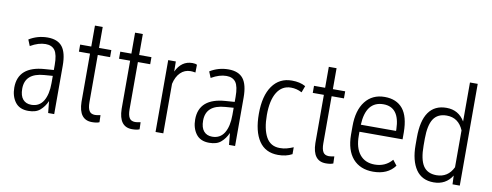

<svg xmlns="http://www.w3.org/2000/svg" viewBox="-61 -1012 3382 1321"><g transform="rotate(10 1630.0 -351.0)"><path d="M298.3 -206.1V-257.3L240.2 -252.9Q173.3 -248 139.9 -218.5Q106.4 -189 106.4 -133.8Q106.4 -85 127.7 -60.3Q148.9 -35.6 186.5 -35.6Q242.2 -35.6 270.5 -81.5Q298.3 -127.9 298.3 -206.1ZM150.4 -502Q183.6 -511.2 218.3 -511.2Q288.6 -511.2 321.3 -469.7Q353.5 -428.2 353.5 -337.9V-1V0H352.1H312H311V-1L303.2 -80.6H302.2Q285.2 -42 255.9 -16.6Q241.2 -3.4 220.7 2.9Q199.7 9.3 173.3 9.3Q111.3 9.3 81.1 -31.7Q51.3 -72.3 51.3 -132.3Q51.3 -207 98.1 -247.6Q144.5 -287.1 233.4 -293.5L298.3 -298.3V-334Q298.3 -405.8 277.3 -435.5Q255.9 -464.4 212.4 -464.4Q163.1 -464.4 107.9 -432.6L106.9 -431.6L106 -433.1L89.4 -473.6L88.9 -474.6L89.8 -475.1Q116.7 -492.2 150.4 -502Z M578.1 -648.4V-647V-502H662.6H664.1V-500.5V-454.1V-452.6H662.6H578.1V-123Q578.1 -82 590.3 -62.5Q601.6 -43.5 629.9 -43Q630.4 -43 630.9 -43Q642.6 -43 667 -47.9H668.5V-46.4L669.9 0V1L668.9 1.5Q651.4 9.3 618.2 9.3Q526.4 9.3 523.9 -115.7V-452.6H447.8H446.3V-454.1V-500.5V-502H447.8H523.9V-647V-648.4H525.4H576.7Z M858.4 -648.4V-647V-502H942.9H944.3V-500.5V-454.1V-452.6H942.9H858.4V-123Q858.4 -82 870.6 -62.5Q881.8 -43.5 910.2 -43Q910.6 -43 911.1 -43Q922.9 -43 947.3 -47.9H948.7V-46.4L950.2 0V1L949.2 1.5Q931.6 9.3 898.4 9.3Q806.6 9.3 804.2 -115.7V-452.6H728H726.6V-454.1V-500.5V-502H728H804.2V-647V-648.4H805.7H856.9Z M1260.7 -450.7H1259.3Q1240.7 -454.1 1227.1 -454.1Q1185.1 -454.1 1156.2 -425.5Q1127.4 -397 1115.7 -345.7V-1.5V0H1114.3H1062.5H1061.5V-1.5V-500.5V-502H1062.5H1113.3H1114.7V-500.5L1115.7 -431.6Q1153.3 -511.2 1229.5 -511.2Q1250.5 -511.2 1261.2 -504.9L1261.7 -504.4V-503.9L1260.7 -452.1Z M1562 -206.1V-257.3L1503.9 -252.9Q1437 -248 1403.6 -218.5Q1370.1 -189 1370.1 -133.8Q1370.1 -85 1391.4 -60.3Q1412.6 -35.6 1450.2 -35.6Q1505.9 -35.6 1534.2 -81.5Q1562 -127.9 1562 -206.1ZM1414.1 -502Q1447.3 -511.2 1481.9 -511.2Q1552.2 -511.2 1585 -469.7Q1617.2 -428.2 1617.2 -337.9V-1V0H1615.7H1575.7H1574.7V-1L1566.9 -80.6H1565.9Q1548.8 -42 1519.5 -16.6Q1504.9 -3.4 1484.4 2.9Q1463.4 9.3 1437 9.3Q1375 9.3 1344.7 -31.7Q1314.9 -72.3 1314.9 -132.3Q1314.9 -207 1361.8 -247.6Q1408.2 -287.1 1497.1 -293.5L1562 -298.3V-334Q1562 -405.8 1541 -435.5Q1519.5 -464.4 1476.1 -464.4Q1426.8 -464.4 1371.6 -432.6L1370.6 -431.6L1369.6 -433.1L1353 -473.6L1352.5 -474.6L1353.5 -475.1Q1380.4 -492.2 1414.1 -502Z M2015.6 -13.2Q1974.6 9.3 1918.5 9.3Q1829.6 9.3 1784.7 -57.6Q1739.7 -124.5 1739.7 -247.1Q1739.7 -373 1788.6 -441.9Q1837.9 -511.2 1924.3 -511.2Q1924.8 -511.2 1925.3 -511.2Q1981.4 -511.2 2019.5 -489.7L2020.5 -488.8L2020 -487.8L2003.9 -444.3L2003.4 -443.4L2002 -443.8Q1966.3 -462.4 1927.2 -462.4Q1864.7 -462.4 1830.1 -407.2Q1795.4 -351.6 1795.4 -248Q1795.4 -150.4 1826.2 -94.7Q1856.9 -39.6 1921.4 -39.6Q1921.9 -39.6 1922.4 -39.6Q1949.2 -39.6 1969.7 -45.4Q1995.6 -52.7 2014.6 -61L2016.1 -62V-60.1V-14.6V-13.7Z M2211.9 -648.4V-647V-502H2296.4H2297.9V-500.5V-454.1V-452.6H2296.4H2211.9V-123Q2211.9 -82 2224.1 -62.5Q2235.4 -43.5 2263.7 -43Q2264.2 -43 2264.6 -43Q2276.4 -43 2300.8 -47.9H2302.2V-46.4L2303.7 0V1L2302.7 1.5Q2285.2 9.3 2252 9.3Q2160.2 9.3 2157.7 -115.7V-452.6H2081.5H2080.1V-454.1V-500.5V-502H2081.5H2157.7V-647V-648.4H2159.2H2210.4Z M2689.9 -306.6Q2686 -460 2573.2 -460Q2512.7 -460 2479.5 -418Q2447.3 -376 2443.8 -294.4H2689.9ZM2582 9.3Q2491.7 9.3 2440.4 -48.8Q2390.1 -106.9 2389.2 -213.9V-274.9Q2389.2 -385.3 2438 -448.2Q2487.3 -511.2 2573.2 -511.2Q2656.2 -511.2 2700.2 -457.5Q2743.2 -404.3 2744.1 -294.4V-246.1V-245.1H2742.7H2442.9V-218.3Q2442.9 -132.8 2480 -86.9Q2517.1 -41 2584.5 -41Q2658.7 -41 2704.6 -94.7L2705.6 -95.7L2706.5 -94.7L2733.4 -60.1L2734.4 -59.6L2733.9 -58.6Q2709 -24.9 2670.9 -7.8Q2632.8 9.3 2582 9.3Z M2894 -277.3V-227.5Q2894 -132.3 2922.9 -87.4Q2951.7 -43 3015.1 -42.5Q3096.2 -42.5 3132.8 -118.7V-376.5Q3097.7 -459 3015.6 -459Q2952.6 -459 2923.3 -414.6Q2894.5 -370.6 2894 -277.3ZM2838.9 -222.2V-273.9Q2838.9 -392.1 2880.4 -451.2Q2922.4 -511.2 3004.9 -511.2Q3089.4 -511.2 3132.8 -438.5V-709.5V-710.9H3134.3H3185.5H3187V-709.5V-1.5V0H3185.5H3137.2H3136.2V-1.5L3133.8 -61Q3090.3 9.3 3004.9 9.3Q2923.3 9.3 2881.3 -51.3Q2838.9 -113.8 2838.9 -222.2Z"/></g></svg>

Font: MAUL Condensed Light
Style: Light
Weight: 300
Designer: MAUL
Version: Version 2.137; 2017; ttfautohint (v1.8.3)